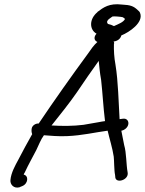

<svg xmlns="http://www.w3.org/2000/svg" viewBox="-20 -831 667 883"><path d="M475 -737C476 -740 488 -749 497 -755C503 -757 536 -754 544 -752C545 -752 552 -747 555 -744C548 -729 526 -721 504 -711C497 -715 486 -719 476 -721C473 -729 470 -729 474 -734ZM538 -668C575 -683 642 -728 624 -772C622 -777 618 -781 613 -785C594 -803 580 -808 541 -810C482 -817 456 -797 428 -776V-775C390 -744 390 -695 424 -676C413 -665 409 -646 428 -638C411 -623 398 -604 385 -585C310 -483 230 -370 158 -263C145 -264 129 -255 126 -241C124 -231 125 -222 128 -214C106 -176 84 -134 64 -96C50 -70 31 -37 28 -3C26 17 43 38 71 30L72 29L82 25C110 14 113 -23 89 -28C89 -30 92 -35 94 -38C110 -73 129 -106 147 -141C158 -163 167 -189 182 -209C210 -207 249 -203 289 -205C359 -208 415 -222 475 -230C484 -191 497 -151 503 -111C505 -97 505 -43 509 -28L510 -19C509 16 574 -2 567 -38C560 -75 562 -127 551 -164L538 -230H539C553 -233 567 -244 570 -259C573 -273 564 -288 545 -285L530 -283C525 -362 524 -454 511 -534C505 -566 503 -599 504 -630L505 -631C505 -634 505 -638 502 -640C520 -642 534 -652 538 -668ZM463 -274C455 -273 442 -271 433 -269L364 -257C317 -251 265 -251 217 -254C255 -302 299 -356 334 -407C367 -456 400 -504 434 -551C437 -523 439 -496 445 -464C452 -402 455 -337 463 -274Z"/></svg>

Font: Stray Cat
Style: BdExtObl
Weight: 700
Version: Version 1.0